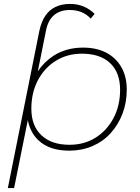

<svg xmlns="http://www.w3.org/2000/svg" viewBox="-20 -766 714 980"><path d="M20 194 181 -609Q191 -655 211 -685Q231 -715 263 -730.5Q295 -746 338 -746Q375 -746 406.5 -733Q438 -720 463 -695L443 -671Q423 -693 396 -704Q369 -715 336 -715Q286 -715 255 -688Q224 -661 214 -606L173 -402Q205 -450 254 -482Q319 -523 404 -523Q473 -523 522.5 -497Q572 -471 599.5 -423Q627 -375 627 -309Q627 -242 605 -185Q583 -128 544 -85.5Q505 -43 451 -20Q397 3 333 3Q230 3 174 -52Q134 -91 122 -153L52 194ZM335 -27Q410 -27 468 -63.5Q526 -100 559.5 -163.5Q593 -227 593 -308Q593 -396 542 -444Q491 -492 398 -492Q324 -492 265.5 -456Q207 -420 173.5 -356.5Q140 -293 140 -211Q140 -124 191.5 -75.5Q243 -27 335 -27Z"/></svg>

Font: Montserrat Thin ExtraLight
Style: Italic
Weight: 250
Italic angle: -11.3°
Version: Version 9.000